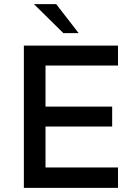

<svg xmlns="http://www.w3.org/2000/svg" viewBox="-20 -911 653 931"><path d="M287.1 -750.5 144.5 -891.1H252.4L361.3 -750.5ZM95.7 0V-689.9H552.2V-593.3H200.7V-394H523.9V-297.4H200.7V-99.1H552.2V0Z"/></svg>

Font: HK Grotesk SemiBold Legacy
Style: Regular
Weight: 600
Designer: Alfredo Marco Pradil
Foundry: Hanken Design Co.
Version: Version 2.022;PS 002.022;hotconv 1.0.88;makeotf.lib2.5.64775